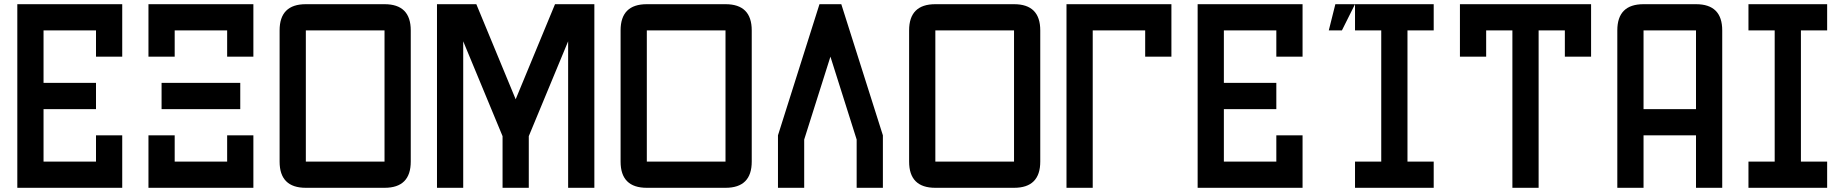

<svg xmlns="http://www.w3.org/2000/svg" viewBox="-20 -895 8790 915"><path d="M437.5 -500V-375H187.5V-125H437.5V-250H562.5V0H62.5V-875H562.5V-625H437.5V-750H187.5V-500Z M812.5 -750V-625H687.5V-875H1187.5V-625H1062.5V-750ZM750 -375V-500H1125V-375ZM687.5 -250H812.5V-125H1062.5V-250H1187.5V0H687.5Z M1437.5 0Q1312.5 0 1312.5 -125V-750Q1312.5 -875 1437.5 -875H1812.5Q1937.5 -875 1937.5 -750V-125Q1937.5 0 1812.5 0ZM1437.5 -125H1812.5V-750H1437.5Z M2500 0H2375V-246.1L2187.5 -698.2V0H2062.5V-875H2250L2437.5 -421.9L2625 -875H2812.5V0H2687.5V-698.2L2500 -246.1Z M3062.5 0Q2937.5 0 2937.5 -125V-750Q2937.5 -875 3062.5 -875H3437.5Q3562.5 -875 3562.5 -750V-125Q3562.5 0 3437.5 0ZM3062.5 -125H3437.5V-750H3062.5Z M4187.5 0H4062.5V-230L3937.5 -625L3812.5 -230V0H3687.5V-250L3885.3 -875H3989.3L4187.5 -250Z M4437.5 0Q4312.5 0 4312.5 -125V-750Q4312.5 -875 4437.5 -875H4812.5Q4937.5 -875 4937.5 -750V-125Q4937.5 0 4812.5 0ZM4437.5 -125H4812.5V-750H4437.5Z M5187.5 0H5062.5V-875H5562.5V-625H5437.5V-750H5187.5Z M6062.5 -500V-375H5812.5V-125H6062.5V-250H6187.5V0H5687.5V-875H6187.5V-625H6062.5V-750H5812.5V-500Z M6375 -750H6312.5L6343.8 -875H6437.5ZM6687.5 -125H6812.5V0H6437.5V-125H6562.5V-750H6437.5V-875H6812.5V-750H6687.5Z M7312.5 0H7187.5V-750H7062.5V-625H6937.5V-875H7562.5V-625H7437.5V-750H7312.5Z M7812.5 -250V0H7687.5V-750Q7687.5 -875 7812.5 -875H8062.5Q8187.5 -875 8187.5 -750V0H8062.5V-250ZM7812.5 -375H8062.5V-750H7812.5Z M8562.5 -125H8687.5V0H8312.5V-125H8437.5V-750H8312.5V-875H8687.5V-750H8562.5Z"/></svg>

Font: Oldtimer
Style: Regular
Weight: 400
Designer: GGBotNet
Foundry: GGBotNet
Version: 1.00